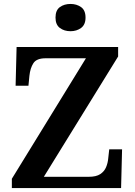

<svg xmlns="http://www.w3.org/2000/svg" viewBox="-20 -952 681 972"><path d="M40 0V-47L415 -657H211Q165 -657 149 -632Q133 -607 129 -569L124 -518H59L64 -714H578V-666L202 -57H430Q467 -57 487.5 -70.5Q508 -84 517 -105.5Q526 -127 528 -151L533 -196H598L593 0ZM337 -794Q305 -794 283 -810.5Q261 -827 261 -863Q261 -900 283 -916Q305 -932 337 -932Q368 -932 390.5 -916Q413 -900 413 -863Q413 -827 390.5 -810.5Q368 -794 337 -794Z"/></svg>

Font: Noto Naskh Arabic SemiBold
Style: Regular
Weight: 600
Designer: Monotype Design Team, David Williams, Mohamad Dakak and Nizar Qandah
Foundry: Monotype Imaging Inc.
Version: Version 2.016